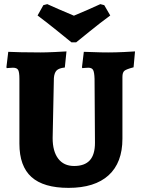

<svg xmlns="http://www.w3.org/2000/svg" viewBox="-20 -898 683 930"><path d="M74 -202V-516Q74 -548 68 -559Q62 -570 43 -570Q34 -570 25 -569Q16 -568 13 -568L11 -572L20 -647Q35 -646 80 -645Q125 -644 177 -644Q202 -644 245 -646Q288 -648 302 -649L294 -571Q265 -568 254 -556.5Q243 -545 241 -520L235 -229Q235 -165 262 -129.5Q289 -94 339 -94Q390 -94 415 -121.5Q440 -149 440 -206L438 -516Q437 -548 431 -559Q425 -570 408 -570Q399 -570 390.5 -569Q382 -568 379 -568L377 -572L386 -647Q399 -647 434.5 -645.5Q470 -644 504 -644Q539 -644 580.5 -646Q622 -648 634 -649L627 -572Q592 -563 582.5 -555Q573 -547 573 -525V-226Q573 -110 506 -49Q439 12 312 12Q191 12 132.5 -40.5Q74 -93 74 -202ZM162 -823 190 -873 209 -878Q250 -859 338 -822Q410 -852 466 -878L485 -873L514 -823Q465 -787 414.5 -746Q364 -705 349 -693H326Q311 -705 260.5 -746Q210 -787 162 -823Z"/></svg>

Font: Alegreya ExtraBold
Style: Regular
Weight: 800
Designer: Juan Pablo del Peral
Foundry: Huerta Tipografica
Version: Version 2.007; ttfautohint (v1.6)